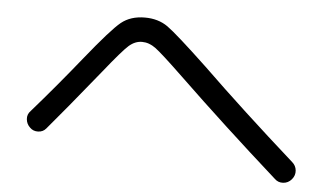

<svg xmlns="http://www.w3.org/2000/svg" viewBox="-42 -661 1083 628"><g transform="rotate(5 500.0 -347.5)"><path d="M120.1 -207Q110.4 -195.3 94.2 -194.8Q78.1 -194.3 67.4 -205.1Q55.7 -215.8 54.2 -231.9Q52.7 -248 64.5 -259.8Q140.6 -346.7 221.2 -446.8Q301.8 -546.9 332.5 -571.8Q363.3 -596.7 410.2 -596.7Q454.1 -596.7 485.4 -574.7Q516.6 -552.7 621.1 -454.1Q755.9 -323.2 930.7 -168Q943.4 -157.2 944.8 -141.1Q946.3 -125 935.1 -111.8Q923.8 -98.6 907.2 -97.7Q890.6 -96.7 878.9 -108.4Q701.2 -266.6 545.9 -416Q473.6 -485.4 452.1 -501Q430.7 -516.6 407.7 -516.6Q384.8 -516.6 364.7 -499Q344.7 -481.4 286.1 -408.2Q172.9 -268.6 120.1 -207Z"/></g></svg>

Font: Rounded Mgen+ 1m regular
Style: Regular
Weight: 400
Designer: [Source Han Sans]
Ryoko NISHIZUKA  (kana & ideographs); Paul D. Hunt (Latin, Greek & Cyrillic); Wenlong ZHANG  (bopomofo
Version: Version 1.059.20150602